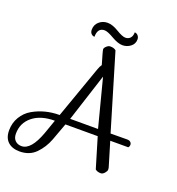

<svg xmlns="http://www.w3.org/2000/svg" viewBox="-252 -1146 1311 1425"><g transform="rotate(20 404.0 -433.5)"><path d="M812 -177H670L727 13Q729 20 729 31Q729 42 715 58Q701 74 686 74Q658 74 642 60L571 -177H316L266 -41Q240 28 191 78Q142 128 64 128Q5 128 -28.5 97Q-62 66 -62 7Q-62 -52 -33.5 -99.5Q-5 -147 42 -174Q136 -228 252 -228L398 -640Q408 -669 419 -683Q388 -787 388 -797.5Q388 -808 402.5 -821.5Q417 -835 432 -835Q461 -835 477 -821L654 -228L785 -229Q802 -229 811.5 -220.5Q821 -212 821 -199Q821 -186 812 -177ZM64 86Q139 86 194 -65L233 -176Q123 -176 58.5 -124Q-6 -72 -6 13Q-6 48 13.5 67Q33 86 64 86ZM457 -606 335 -228H555ZM351 -933Q296 -933 296 -862Q281 -862 270 -873.5Q259 -885 259 -905Q259 -944 287 -968.5Q315 -993 353.5 -993Q392 -993 440.5 -963.5Q489 -934 513 -934Q537 -934 551.5 -950Q566 -966 566 -995Q581 -995 592 -982.5Q603 -970 603 -952Q603 -917 575 -895.5Q547 -874 511.5 -874Q476 -874 425.5 -903.5Q375 -933 351 -933Z"/></g></svg>

Font: Sofia
Style: Regular
Weight: 400
Designer: Paula Nazal and Daniel Hernndez
Foundry: Paula Nazal, Daniel Hernndez
Version: Version 1.001